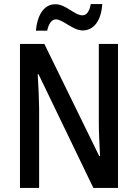

<svg xmlns="http://www.w3.org/2000/svg" viewBox="-20 -932 684 952"><path d="M158 -780H214C221 -815 237 -836 257 -836C292 -836 341 -781 390 -781C443 -781 482 -827 487 -912H430C424 -878 411 -856 389 -856C349 -856 307 -911 255 -911C193 -911 164 -849 158 -780ZM565 0V-714H470V-324C470 -275 473 -219 476 -158H472L200 -714H79V0H174V-395C173 -447 171 -502 167 -564H171L443 0Z"/></svg>

Font: Noto Sans Sinhala UI Condensed Medium
Style: Regular
Weight: 500
Width: 3
Designer: Jelle Bosma - Monotype Design Team
Foundry: Monotype Imaging Inc.
Version: Version 2.006